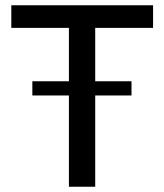

<svg xmlns="http://www.w3.org/2000/svg" viewBox="-20 -710 625 730"><path d="M480 -401V-347H103V-401ZM342 -690V0H242V-690ZM562 -690V-604H23V-690Z"/></svg>

Font: Exo 2 Medium
Style: Regular
Weight: 500
Designer: Natanael Gama
Foundry: Natanael Gama
Version: Version 2.010